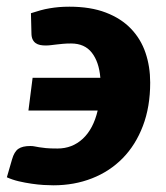

<svg xmlns="http://www.w3.org/2000/svg" viewBox="-40 -546 497 574"><path d="M52.5 -506.5Q67.5 -511.5 81.2 -515.2Q95 -519 108.5 -521.2Q122 -523.5 136.5 -524.8Q151 -526 167.5 -526Q230.5 -526 276.2 -508.5Q322 -491 351.5 -460.2Q381 -429.5 395 -388.2Q409 -347 409 -299Q409 -226.5 387.2 -169.5Q365.5 -112.5 326.8 -73Q288 -33.5 235 -12.8Q182 8 119.5 8Q107.5 8 90.5 7Q73.5 6 54.5 3.2Q35.5 0.5 16.2 -4Q-3 -8.5 -19.5 -16L-4 -69.5Q2.5 -92.5 14.8 -101Q27 -109.5 50.5 -109.5Q58.5 -109.5 64 -108.2Q69.5 -107 77.2 -105.8Q85 -104.5 97.5 -103.2Q110 -102 132 -102Q176 -102 207.5 -131.2Q239 -160.5 252 -215.5H45L57.5 -313.5H260Q256 -361 234.5 -388.5Q213 -416 172.5 -416Q158.5 -416 148 -415Q137.5 -414 128.8 -413Q120 -412 112.2 -411Q104.5 -410 96.5 -410Q87.5 -410 80 -411.5Q72.5 -413 66.8 -417Q61 -421 57.5 -428.2Q54 -435.5 54 -447Z"/></svg>

Font: Lato ExtraBold
Style: Italic
Weight: 800
Italic angle: -7°
Designer: Lukasz Dziedzic with Adam Twardoch and Botio Nikoltchev
Foundry: tyPoland Lukasz Dziedzic
Version: Version 2.015; 2015-08-06; http://www.latofonts.com/